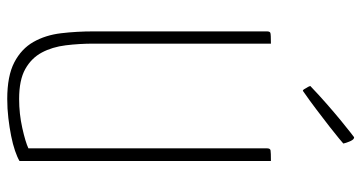

<svg xmlns="http://www.w3.org/2000/svg" viewBox="-248 -716 974 517"><g transform="rotate(90 238.5 -457.0)"><path d="M97 -223Q97 -184 101.5 -147.5Q106 -111 121 -83Q136 -55 165.5 -38.5Q195 -22 246 -22Q286 -22 324 -30.5Q362 -39 379 -47V-690Q379 -698 384.5 -699Q390 -700 413 -700V-23Q403 -17 385.5 -11Q368 -5 345.5 -0.5Q323 4 297.5 7Q272 10 246 10Q184 10 147.5 -9Q111 -28 92.5 -60.5Q74 -93 69 -135Q64 -177 64 -223V-689Q64 -697 68 -698.5Q72 -700 97 -700ZM224 -786Q222 -786 220 -789Q218 -792 216 -796Q213 -800 211 -806Q235 -829 259 -850Q283 -871 303 -887.5Q323 -904 336 -914Q349 -924 349 -924Q353 -924 356 -920Q359 -916 361 -910.5Q363 -905 364.5 -900.5Q366 -896 366 -895Q365 -894 352.5 -883.5Q340 -873 320 -857.5Q300 -842 275 -823Q250 -804 224 -786Z"/></g></svg>

Font: Yanone Kaffeesatz Thin
Style: Regular
Weight: 250
Designer: Yanone
Foundry: Yanone Font Production. Not for release.
Version: Version 1.002